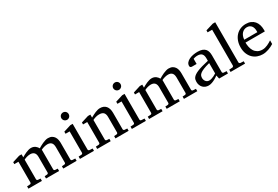

<svg xmlns="http://www.w3.org/2000/svg" viewBox="65 -1756 4040 2788"><g transform="rotate(-30 2084.5 -362.5)"><path d="M604 0V-39.1L646 -42Q655.3 -43 661.1 -48.8Q667 -54.7 667 -64V-318.8Q667 -342.3 662.6 -361.1Q658.2 -379.9 647.7 -393.1Q637.2 -406.2 620.1 -413.6Q603 -420.9 578.1 -420.9Q565.4 -420.9 551.5 -418.7Q537.6 -416.5 523.7 -412.8Q509.8 -409.2 496.3 -404.1Q482.9 -398.9 471.2 -393.1V-64Q471.2 -54.7 477.1 -48.8Q482.9 -43 492.2 -42L534.2 -39.1V0H314.9V-39.1L356.9 -42Q366.2 -43 372.1 -48.8Q377.9 -54.7 377.9 -64V-325.2Q377.9 -346.2 373.3 -364Q368.7 -381.8 358.2 -394.3Q347.7 -406.7 330.8 -413.8Q314 -420.9 290 -420.9Q275.9 -420.9 260.5 -418.2Q245.1 -415.5 231 -411.4Q216.8 -407.2 204.3 -402.1Q191.9 -397 183.1 -392.1V-64Q183.1 -54.7 189 -48.8Q194.8 -43 204.1 -42L246.1 -39.1V0H20V-39.1L68.8 -42Q78.1 -43 84 -48.8Q89.8 -54.7 89.8 -64V-411.1H21V-443.8L142.1 -481.9H183.1V-432.1Q199.7 -442.4 220 -453.1Q240.2 -463.9 261.7 -473.1Q283.2 -482.4 304.9 -488.3Q326.7 -494.1 346.2 -494.1Q367.7 -494.1 385.3 -488Q402.8 -481.9 416.3 -471.9Q429.7 -461.9 439.7 -449.5Q449.7 -437 456.1 -424.8Q471.2 -434.1 492.7 -446.3Q514.2 -458.5 538.1 -469Q562 -479.5 585.9 -486.8Q609.9 -494.1 629.9 -494.1Q669.4 -494.1 694.3 -479.7Q719.2 -465.3 733.6 -443.1Q748 -420.9 753.4 -393.6Q758.8 -366.2 758.8 -340.8V-64Q758.8 -54.7 764.9 -48.8Q771 -43 779.8 -42L828.1 -39.1V0Z M884.3 0V-39.1L933.1 -42Q942.4 -43 948.2 -48.8Q954.1 -54.7 954.1 -64V-420.9H885.3V-456.1L1007.3 -494.1H1046.9V-64Q1046.9 -54.7 1053 -48.8Q1059.1 -43 1067.9 -42L1119.1 -39.1V0ZM1067.9 -647Q1067.9 -634.3 1063.2 -622.8Q1058.6 -611.3 1050.3 -603Q1042 -594.7 1031 -589.8Q1020 -585 1007.3 -585Q994.6 -585 983.2 -589.8Q971.7 -594.7 963.4 -603Q955.1 -611.3 950.2 -622.8Q945.3 -634.3 945.3 -647Q945.3 -659.7 950.2 -670.9Q955.1 -682.1 963.4 -690.4Q971.7 -698.7 983.2 -703.4Q994.6 -708 1007.3 -708Q1020 -708 1031 -703.4Q1042 -698.7 1050.3 -690.4Q1058.6 -682.1 1063.2 -670.9Q1067.9 -659.7 1067.9 -647Z M1479.5 0V-39.1L1521.5 -42Q1530.3 -43 1536.4 -48.8Q1542.5 -54.7 1542.5 -64V-324.2Q1542.5 -371.6 1520.5 -396.2Q1498.5 -420.9 1446.3 -420.9Q1417.5 -420.9 1389.6 -412.8Q1361.8 -404.8 1336.4 -392.1V-64Q1336.4 -54.7 1342.3 -48.8Q1348.1 -43 1357.4 -42L1399.4 -39.1V0H1173.3V-39.1L1222.2 -42Q1231.4 -43 1237.3 -48.8Q1243.2 -54.7 1243.2 -64V-411.1H1173.3V-443.8L1295.4 -481.9H1336.4V-432.1Q1357.4 -443.8 1379.2 -455.1Q1400.9 -466.3 1422.4 -475.1Q1443.8 -483.9 1463.9 -489Q1483.9 -494.1 1501.5 -494.1Q1566.9 -494.1 1601.1 -453.6Q1635.3 -413.1 1635.3 -339.8V-64Q1635.3 -54.7 1641.4 -48.8Q1647.5 -43 1656.2 -42L1700.2 -39.1V0Z M1754.4 0V-39.1L1803.2 -42Q1812.5 -43 1818.4 -48.8Q1824.2 -54.7 1824.2 -64V-420.9H1755.4V-456.1L1877.4 -494.1H1917V-64Q1917 -54.7 1923.1 -48.8Q1929.2 -43 1938 -42L1989.3 -39.1V0ZM1938 -647Q1938 -634.3 1933.3 -622.8Q1928.7 -611.3 1920.4 -603Q1912.1 -594.7 1901.1 -589.8Q1890.1 -585 1877.4 -585Q1864.7 -585 1853.3 -589.8Q1841.8 -594.7 1833.5 -603Q1825.2 -611.3 1820.3 -622.8Q1815.4 -634.3 1815.4 -647Q1815.4 -659.7 1820.3 -670.9Q1825.2 -682.1 1833.5 -690.4Q1841.8 -698.7 1853.3 -703.4Q1864.7 -708 1877.4 -708Q1890.1 -708 1901.1 -703.4Q1912.1 -698.7 1920.4 -690.4Q1928.7 -682.1 1933.3 -670.9Q1938 -659.7 1938 -647Z M2627.4 0V-39.1L2669.4 -42Q2678.7 -43 2684.6 -48.8Q2690.4 -54.7 2690.4 -64V-318.8Q2690.4 -342.3 2686 -361.1Q2681.6 -379.9 2671.1 -393.1Q2660.6 -406.2 2643.6 -413.6Q2626.5 -420.9 2601.6 -420.9Q2588.9 -420.9 2575 -418.7Q2561 -416.5 2547.1 -412.8Q2533.2 -409.2 2519.8 -404.1Q2506.3 -398.9 2494.6 -393.1V-64Q2494.6 -54.7 2500.5 -48.8Q2506.3 -43 2515.6 -42L2557.6 -39.1V0H2338.4V-39.1L2380.4 -42Q2389.6 -43 2395.5 -48.8Q2401.4 -54.7 2401.4 -64V-325.2Q2401.4 -346.2 2396.7 -364Q2392.1 -381.8 2381.6 -394.3Q2371.1 -406.7 2354.2 -413.8Q2337.4 -420.9 2313.5 -420.9Q2299.3 -420.9 2283.9 -418.2Q2268.6 -415.5 2254.4 -411.4Q2240.2 -407.2 2227.8 -402.1Q2215.3 -397 2206.5 -392.1V-64Q2206.5 -54.7 2212.4 -48.8Q2218.3 -43 2227.5 -42L2269.5 -39.1V0H2043.5V-39.1L2092.3 -42Q2101.6 -43 2107.4 -48.8Q2113.3 -54.7 2113.3 -64V-411.1H2044.4V-443.8L2165.5 -481.9H2206.5V-432.1Q2223.1 -442.4 2243.4 -453.1Q2263.7 -463.9 2285.2 -473.1Q2306.6 -482.4 2328.4 -488.3Q2350.1 -494.1 2369.6 -494.1Q2391.1 -494.1 2408.7 -488Q2426.3 -481.9 2439.7 -471.9Q2453.1 -461.9 2463.1 -449.5Q2473.1 -437 2479.5 -424.8Q2494.6 -434.1 2516.1 -446.3Q2537.6 -458.5 2561.5 -469Q2585.4 -479.5 2609.4 -486.8Q2633.3 -494.1 2653.3 -494.1Q2692.9 -494.1 2717.8 -479.7Q2742.7 -465.3 2757.1 -443.1Q2771.5 -420.9 2776.9 -393.6Q2782.2 -366.2 2782.2 -340.8V-64Q2782.2 -54.7 2788.3 -48.8Q2794.4 -43 2803.2 -42L2851.6 -39.1V0Z M3204.6 -267.1Q3137.2 -250 3097.7 -233.4Q3058.1 -216.8 3037.8 -200Q3017.6 -183.1 3012 -165.8Q3006.3 -148.4 3006.3 -129.9Q3006.3 -114.3 3011.5 -99.4Q3016.6 -84.5 3026.1 -72.8Q3035.6 -61 3049.6 -54Q3063.5 -46.9 3081.5 -46.9Q3101.6 -46.9 3123.3 -54.2Q3145 -61.5 3163.1 -70.3Q3184.1 -80.6 3204.6 -94.2ZM3217.8 0 3204.6 -59.1Q3178.2 -39.1 3150.4 -23.4Q3138.2 -16.6 3124.5 -10.3Q3110.8 -3.9 3096.4 1.2Q3082 6.3 3067.1 9.3Q3052.2 12.2 3037.6 12.2Q3010.3 12.2 2986.6 2.9Q2962.9 -6.3 2945.3 -23.9Q2927.7 -41.5 2917.7 -66.4Q2907.7 -91.3 2907.7 -123Q2907.7 -141.6 2911.4 -158.2Q2915 -174.8 2926.3 -190.4Q2937.5 -206.1 2957.8 -220.5Q2978 -234.9 3011 -249Q3043.9 -263.2 3091.6 -277.1Q3139.2 -291 3204.6 -305.2V-348.1Q3204.6 -398.4 3182.1 -422.6Q3159.7 -446.8 3111.3 -446.8Q3085 -446.8 3066.4 -441.9Q3047.9 -437 3040.5 -434.1V-347.2H2967.8Q2960.9 -347.2 2954.3 -348.1Q2947.8 -349.1 2942.4 -352.3Q2937 -355.5 2933.8 -361.1Q2930.7 -366.7 2930.7 -376Q2930.7 -406.7 2949.2 -429Q2967.8 -451.2 2997.6 -465.8Q3027.3 -480.5 3064.5 -487.3Q3101.6 -494.1 3138.7 -494.1Q3185.1 -494.1 3215.6 -482.9Q3246.1 -471.7 3263.9 -451.7Q3281.7 -431.6 3289.1 -404.3Q3296.4 -377 3296.4 -344.2V-64Q3296.4 -54.7 3302.5 -48.8Q3308.6 -43 3317.4 -42L3365.7 -39.1V0Z M3409.2 0V-39.1L3462.4 -42Q3469.2 -42 3476.8 -49.1Q3484.4 -56.2 3484.4 -63V-665H3408.2V-698.2L3536.1 -736.8H3577.1V-63Q3577.1 -56.2 3584.2 -49.1Q3591.3 -42 3598.1 -42L3652.3 -39.1V0Z M4135.3 -49.8Q4114.3 -36.6 4091.6 -25.4Q4068.8 -14.2 4044.7 -5.9Q4020.5 2.4 3995.6 7.3Q3970.7 12.2 3945.3 12.2Q3899.9 12.2 3857.9 -3.2Q3815.9 -18.6 3783.9 -49.3Q3752 -80.1 3732.7 -126.7Q3713.4 -173.3 3713.4 -235.8Q3713.4 -294.4 3731 -342Q3748.5 -389.6 3779.8 -423.6Q3811 -457.5 3854 -475.8Q3897 -494.1 3948.2 -494.1Q3994.6 -494.1 4029.8 -478.8Q4064.9 -463.4 4088.4 -436.3Q4111.8 -409.2 4123.5 -371.3Q4135.3 -333.5 4135.3 -289.1V-275.9Q4135.3 -268.1 4134.3 -261.2H3810.1Q3810.1 -223.1 3818.1 -185.1Q3826.2 -147 3845.2 -116.7Q3864.3 -86.4 3896.5 -67.6Q3928.7 -48.8 3977.1 -48.8Q3998.5 -48.8 4019.5 -54.4Q4040.5 -60.1 4060.8 -68.8Q4081.1 -77.6 4099.6 -88.6Q4118.2 -99.6 4135.3 -110.8ZM4035.2 -328.1Q4035.2 -353 4029.3 -374.3Q4023.4 -395.5 4011.5 -411.1Q3999.5 -426.8 3981.2 -435.8Q3962.9 -444.8 3938 -444.8Q3913.1 -444.8 3891.6 -435.3Q3870.1 -425.8 3853.8 -407.7Q3837.4 -389.6 3827.4 -364Q3817.4 -338.4 3815.4 -306.2H4035.2Z"/></g></svg>

Font: Charis SIL
Style: Regular
Weight: 400
Foundry: SIL International
Version: Version 4.112